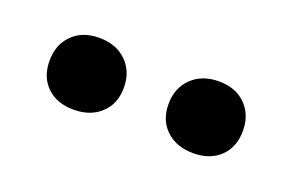

<svg xmlns="http://www.w3.org/2000/svg" viewBox="-34 -685 428 279"><g transform="rotate(20 180.5 -545.5)"><path d="M128 -505Q112 -490 86 -490Q60 -490 44.5 -505Q29 -520 29 -545Q29 -570 44.5 -585.5Q60 -601 86 -601Q112 -601 128 -585.5Q144 -570 144 -545Q144 -520 128 -505ZM312.5 -505Q297 -490 271 -490Q245 -490 229 -505Q213 -520 213 -545Q213 -570 229 -585.5Q245 -601 271 -601Q297 -601 312.5 -585.5Q328 -570 328 -545Q328 -520 312.5 -505Z"/></g></svg>

Font: EauTest Semibold
Style: Regular
Weight: 600
Designer: Christian Thalmann (Catharsis Fonts)
Version: Version 0.001;PS 000.001;hotconv 1.0.88;makeotf.lib2.5.64775